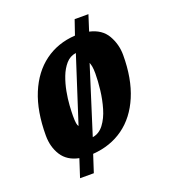

<svg xmlns="http://www.w3.org/2000/svg" viewBox="-127 -681 760 864"><g transform="rotate(-20 253.0 -248.5)"><path d="M108 92 136 6Q81 -5 55 -45.5Q29 -86 29 -141Q29 -257 63 -339.5Q97 -422 159.5 -468Q222 -514 306 -519L330 -589H396L372 -514Q430 -501 455 -457.5Q480 -414 480 -363Q480 -250 445.5 -168.5Q411 -87 348.5 -42Q286 3 201 9L174 92ZM182 -131 283 -444Q254 -440 234.5 -417.5Q215 -395 203 -363.5Q191 -332 184.5 -297.5Q178 -263 176 -232.5Q174 -202 174 -183Q174 -158 176 -147Q178 -136 182 -131ZM225 -62Q257 -67 278.5 -95.5Q300 -124 312 -165Q324 -206 329 -249.5Q334 -293 334 -327Q334 -350 331.5 -362Q329 -374 326 -381Z"/></g></svg>

Font: Manuale ExtraBold
Style: Italic
Weight: 800
Italic angle: -11°
Designer: Eduardo Tunni / Pablo Cosgaya
Foundry: Eduardo Tunni / Pablo Cosgaya
Version: Version 1.002